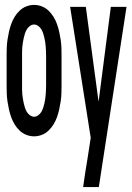

<svg xmlns="http://www.w3.org/2000/svg" viewBox="-20 -548 540 783"><path d="M119 8Q103 8 87.5 2Q72 -4 60 -15.5Q48 -27 39.5 -41Q31 -55 25.5 -70.5Q20 -86 16.5 -102Q13 -118 10.5 -134.5Q8 -151 7.5 -167.5Q7 -184 7 -200V-320Q7 -336 7.5 -352.5Q8 -369 10.5 -385.5Q13 -402 16.5 -418Q20 -434 25.5 -449.5Q31 -465 39.5 -479Q48 -493 60 -504.5Q72 -516 87.5 -522Q103 -528 119 -528Q135 -528 150.5 -522Q166 -516 178 -504.5Q190 -493 198.5 -479Q207 -465 212.5 -449.5Q218 -434 221.5 -418Q225 -402 227.5 -385.5Q230 -369 230.5 -352.5Q231 -336 231 -320V-200Q231 -184 230.5 -167.5Q230 -151 227.5 -134.5Q225 -118 221.5 -102Q218 -86 212.5 -70.5Q207 -55 198.5 -41Q190 -27 178 -15.5Q166 -4 150.5 2Q135 8 119 8ZM119 -72Q128 -72 136 -78Q144 -84 148.5 -91.5Q153 -99 156 -108Q159 -117 161 -126Q163 -135 164.5 -144.5Q166 -154 166.5 -163Q167 -172 167.5 -181.5Q168 -191 168 -200V-320Q168 -329 167.5 -338.5Q167 -348 166.5 -357Q166 -366 164.5 -375.5Q163 -385 161 -394Q159 -403 156 -412Q153 -421 148.5 -428.5Q144 -436 136 -442Q128 -448 119 -448Q110 -448 102 -442Q94 -436 89.5 -428.5Q85 -421 82 -412Q79 -403 77 -394Q75 -385 73.5 -375.5Q72 -366 71 -357Q70 -348 70 -338.5Q70 -329 70 -320V-200Q70 -191 70 -181.5Q70 -172 71 -163Q72 -154 73.5 -144.5Q75 -135 77 -126Q79 -117 82 -108Q85 -99 89.5 -91.5Q94 -84 102 -78Q110 -72 119 -72ZM319 215Q323 186 327.5 156.5Q332 127 337 98L350 14L266 -520H330L382 -133L432 -520H496L383 215Z"/></svg>

Font: Iosevka Fixed Medium
Style: Regular
Weight: 500
Monospace: yes
Designer: Belleve Invis
Foundry: Belleve Invis
Version: Version 32.3.0